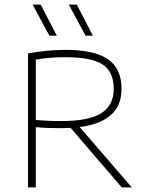

<svg xmlns="http://www.w3.org/2000/svg" viewBox="-20 -819 650 839"><path d="M102.5 0V-585.5Q137 -592 178 -596.5Q219 -601 267 -601Q391.5 -601 451.2 -560.5Q511 -520 511 -431.5Q511.5 -374 482.5 -335.8Q453.5 -297.5 394.5 -278.2Q335.5 -259 246.5 -259Q216 -259 190 -259.8Q164 -260.5 136.5 -263.5V0ZM512 0 269 -283H311.5L556 0ZM246.5 -290Q370 -290 423.5 -325Q477 -360 477 -429.5Q477 -506.5 427.5 -537.8Q378 -569 266.5 -569Q225.5 -569 195.8 -566.2Q166 -563.5 136.5 -558.5V-294.5Q167.5 -292.5 189.5 -291.2Q211.5 -290 246.5 -290ZM354 -663 280.5 -799H315.5L386 -663ZM196 -663 122.5 -799H157.5L228.5 -663Z"/></svg>

Font: Encode Sans SC SemiExpanded Thin
Style: Regular
Weight: 250
Width: 6
Designer: Multiple Designers
Foundry: Impallari Type
Version: Version 3.002